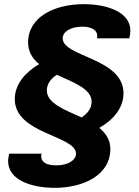

<svg xmlns="http://www.w3.org/2000/svg" viewBox="-20 -719 667 922"><path d="M243 183C379 183 510 123 510 -4C510 -47 488 -79 457 -105C519 -140 573 -197 573 -271C573 -441 281 -445 281 -535C281 -567 320 -591 375 -591C418 -591 447 -575 447 -547C447 -544 447 -540 446 -535H601C604 -547 606 -559 606 -572C606 -661 495 -699 382 -699C245 -699 115 -640 115 -515C115 -470 137 -436 168 -411C105 -374 51 -317 51 -243C51 -75 345 -69 345 19C345 51 305 75 251 75C206 75 178 62 178 31C178 28 178 24 180 19H24C22 30 19 43 19 55C19 145 130 183 243 183ZM372 -155C291 -192 205 -222 205 -285C205 -316 224 -341 253 -360C335 -322 420 -293 420 -230C420 -199 401 -175 372 -155Z"/></svg>

Font: Archivo ExtraBold
Style: Italic
Weight: 800
Italic angle: -10°
Designer: Hector Gatti
Foundry: Omnibus-Type
Version: Version 2.001